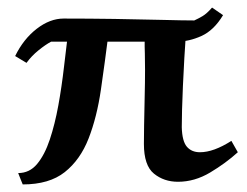

<svg xmlns="http://www.w3.org/2000/svg" viewBox="-20 -473 652 507"><path d="M446 -363Q429 -363 395 -363Q361 -363 320 -363Q279 -363 238 -363Q197 -363 164.5 -363Q132 -363 115 -363Q100 -355 81.5 -340Q63 -325 50 -307L20 -325Q42 -370 77 -397Q112 -424 148 -424Q214 -424 282.5 -423Q351 -422 407.5 -420.5Q464 -419 493 -419Q504 -424 515 -430.5Q526 -437 540 -453L569 -433Q545 -393 512 -378Q479 -363 446 -363ZM472 -401Q466 -315 463 -245.5Q460 -176 460 -137Q461 -100 473.5 -85.5Q486 -71 508 -71Q544 -71 591 -101L608 -71Q576 -42 535 -17.5Q494 7 450 7Q413 7 386.5 -14.5Q360 -36 360 -93Q360 -107 360.5 -141.5Q361 -176 362 -216Q363 -256 363 -289Q363 -320 362.5 -332Q362 -344 362 -349.5Q362 -355 362 -364Q362 -373 362 -399ZM267 -388Q257 -309 246.5 -236.5Q236 -164 214 -107.5Q192 -51 151 -18.5Q110 14 40 14Q39 11 34.5 0.5Q30 -10 28 -16Q58 -16 78 -40Q98 -64 111.5 -104.5Q125 -145 134 -194.5Q143 -244 149 -296.5Q155 -349 161 -397Q195 -391 221.5 -390.5Q248 -390 267 -388Z"/></svg>

Font: Ruwudu Medium
Style: Regular
Weight: 500
Designer: Becca Hirsbrunner Spalinger
Foundry: SIL International
Version: Version 3.000